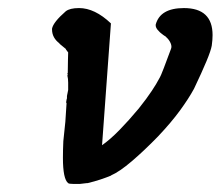

<svg xmlns="http://www.w3.org/2000/svg" viewBox="-20 -454 547 476"><path d="M143 -426Q153 -434 176 -434Q215 -434 255 -396L233 -94Q253 -108 276 -131.5Q299 -155 324 -185Q344 -210 356.5 -229Q369 -248 374 -258Q379 -266 386 -285Q393 -304 404 -333Q405 -336 405 -338Q405 -344 401 -351Q397 -358 390 -364Q389 -365 387.5 -365.5Q386 -366 386 -366Q386 -367 386 -367H385Q366 -381 366 -391Q366 -392 366 -393Q377 -434 436 -434Q507 -434 507 -367Q507 -355 505 -341Q503 -329 492 -302.5Q481 -276 461 -234Q448 -210 426.5 -180.5Q405 -151 372 -116Q338 -81 307 -54.5Q276 -28 255 -19H256Q244 -14 229 -9Q214 -4 197 0Q196 0 195 0L178 2H162Q151 2 149 0Q136 -10 136 -63Q136 -81 137 -104L142 -152L145 -198Q144 -199 144 -201Q144 -202 144.5 -203.5Q145 -205 145 -207Q146 -209 146 -211.5Q146 -214 146 -216L149 -231Q149 -239 149 -249Q149 -259 147 -267Q148 -268 148 -269Q148 -270 147.5 -270Q147 -270 147 -271Q147 -272 148 -273Q148 -290 148.5 -306Q149 -322 149 -324L143 -332H144L127 -346H128Q109 -360 109 -381Q109 -382 109 -383Q112 -399 143 -426Z"/></svg>

Font: New Athena Unicode
Style: Bold Italic
Weight: 700
Designer: J. Rusten 1997; rev. by R. Hancock 2001, 2002, rev. by D. Mastronarde 2002-2021
Foundry: Society for Classical Studies (formerly American Philological Association)
Version: Version 5.008